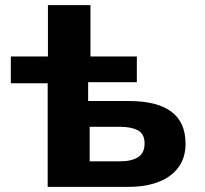

<svg xmlns="http://www.w3.org/2000/svg" viewBox="-20 -725 794 745"><path d="M165 0V-402H22V-506H166V-705H331V-506H511V-406H322V-333H480Q589 -333 644.5 -292Q700 -251 700 -167Q700 -114 673 -76.5Q646 -39 596 -19.5Q546 0 480 0ZM328 -99H445Q490 -99 515.5 -115Q541 -131 541 -168Q541 -205 515.5 -219Q490 -233 445 -233H328Z"/></svg>

Font: Nunito Sans 6pt ExtraBold
Style: Regular
Weight: 800
Version: Version 3.101;gftools[0.9.27]